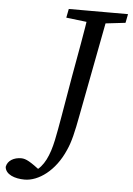

<svg xmlns="http://www.w3.org/2000/svg" viewBox="-171 -712 613 888"><g transform="rotate(5 136.0 -268.0)"><path d="M-115 83C-112 118 -69 134 -23 134C41 134 118 80 161 -20C179 -59 190 -108 204 -183L297 -670H207C192 -566 172 -462 154 -360C124 -187 115 -127 101 -60C86 11 62 65 20 90V102H51V91C-3 50 -24 37 -47 37C-80 37 -110 53 -115 83ZM104 -629 230 -614H250L379 -629L387 -670H112L104 -629Z"/></g></svg>

Font: Source Serif 4 Variable
Style: Italic
Weight: 400
Italic angle: -12°
Designer: Frank Grießhammer
Foundry: Adobe Systems Incorporated
Version: Version 4.004;hotconv 1.0.116;makeotfexe 2.5.65601